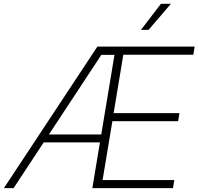

<svg xmlns="http://www.w3.org/2000/svg" viewBox="-45 -967 1020 987"><path d="M-24.9 0 455.6 -727.5H955.6L948.7 -685.5H588.9L539.1 -385.3H877.4L870.6 -343.8H532.7L482.4 -41.5H851.1L844.2 0H429.7L543.5 -685.1H476.1L24.9 0ZM163.6 -234.9 170.4 -275.9H499.5L492.2 -234.9ZM679.7 -813.5 782.2 -947.3H833.5L718.8 -813.5Z"/></svg>

Font: Inter 24pt ExtraLight
Style: Italic
Weight: 250
Italic angle: -9.3988°
Version: Version 4.001;git-66647c0bb